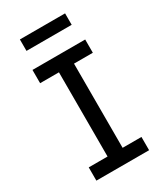

<svg xmlns="http://www.w3.org/2000/svg" viewBox="-225 -1013 949 1104"><g transform="rotate(-30 250.0 -461.5)"><path d="M75 0V-88H200V-647H75V-735H425V-647H300V-88H425V0ZM100 -847V-923H400V-847Z"/></g></svg>

Font: Iosevka Slab Semibold
Style: Regular
Weight: 600
Monospace: yes
Designer: Belleve Invis
Foundry: Belleve Invis
Version: Version 11.1.1; ttfautohint (v1.8.3)